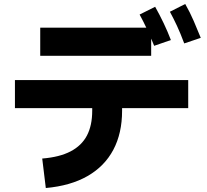

<svg xmlns="http://www.w3.org/2000/svg" viewBox="-20 -872 1040 964"><path d="M925 -470V-329H55V-470ZM210 72 192 -76Q279 -83 334.5 -112Q390 -141 416.5 -191.5Q443 -242 443 -316V-415H593V-316Q593 -203 549 -120Q505 -37 419.5 12Q334 61 210 72ZM739 -733V-592H182V-733ZM754 -642Q734 -692 716.5 -729Q699 -766 681 -799L759 -838Q782 -797 802 -755Q822 -713 838 -671ZM905 -654Q886 -705 868.5 -742.5Q851 -780 833 -813L910 -852Q934 -810 952.5 -767Q971 -724 988 -682Z"/></svg>

Font: Murecho Thin
Style: Bold
Weight: 700
Version: Version 1.010